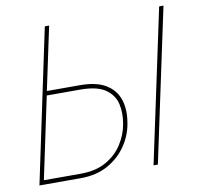

<svg xmlns="http://www.w3.org/2000/svg" viewBox="-79 -792 901 875"><g transform="rotate(-10 371.5 -355.0)"><path d="M34 0 184 -710H204L142 -418H295Q371 -418 415 -391Q459 -364 474 -317Q489 -270 478 -209Q469 -154 436.5 -106.5Q404 -59 351 -29.5Q298 0 224 0ZM58 -20H228Q299 -20 347 -47.5Q395 -75 422.5 -118.5Q450 -162 458 -209Q467 -258 457.5 -301Q448 -344 409.5 -371Q371 -398 292 -398H138ZM713 -709H733L582 0H562Z"/></g></svg>

Font: Raleway Thin
Style: Italic
Weight: 100
Italic angle: -12°
Designer: Matt McInerney, Pablo Impallari, Rodrigo Fuenzalida
Foundry: Matt McInerney, Pablo Impallari, Rodrigo Fuenzalida
Version: Version 4.026